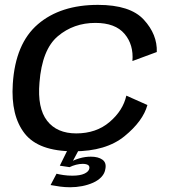

<svg xmlns="http://www.w3.org/2000/svg" viewBox="-20 -616 704 788"><path d="M282.5 5Q415 5 491 -57Q567 -119 585 -185L498.5 -223.5Q485 -162.5 430 -115.5Q375 -68.5 293 -68.5Q213.5 -68.5 173.2 -120.5Q133 -172.5 142 -277Q152.5 -412.5 217.2 -467.2Q282 -522 371.5 -522Q453 -522 491 -477.2Q529 -432.5 523.5 -365.5L623.5 -402.5Q626 -474.5 570.2 -535.2Q514.5 -596 382 -596Q228.5 -596 135.8 -516.8Q43 -437.5 32.5 -271.5Q24 -141.5 81.2 -68.2Q138.5 5 282.5 5ZM268 152.5Q293 152.5 317.2 147.8Q341.5 143 362.2 133.8Q383 124.5 396.5 110Q410 95.5 412.5 77Q417.5 51.5 400.2 39.2Q383 27 353 27Q329 27 306 33.8Q283 40.5 271 49L265.5 70Q277.5 64 292 60.2Q306.5 56.5 319 56.5Q333.5 56.5 341 61Q348.5 65.5 346.5 76Q344 88.5 326.2 96.8Q308.5 105 277 105Q257.5 105 240.8 102.5Q224 100 212 97L187.5 143.5Q206 147 226.5 149.8Q247 152.5 268 152.5ZM265.5 70 303 0H257L225.5 64Z"/></svg>

Font: Anybody SemiExpanded
Style: Italic
Weight: 400
Width: 6
Italic angle: -10°
Version: Version 1.113;gftools[0.9.25]